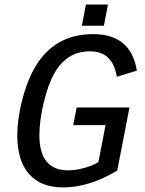

<svg xmlns="http://www.w3.org/2000/svg" viewBox="-20 -820 640 850"><path d="M258.8 9.8Q161.6 9.8 109.1 -49.1Q56.6 -107.9 56.6 -220.2Q56.6 -298.8 82.5 -392.8Q108.4 -486.8 150.9 -547.4Q193.4 -607.9 253.4 -638.4Q313.5 -668.9 392.1 -668.9Q560.1 -668.9 585.9 -507.3L497.1 -480Q479.5 -592.8 378.4 -592.8Q326.2 -592.8 287.4 -568.6Q248.5 -544.4 220.7 -495.6Q192.9 -446.8 173.6 -365.5Q154.3 -284.2 154.3 -222.2Q154.3 -65.9 281.2 -65.9Q314.5 -65.9 351.8 -76.2Q389.2 -86.4 415.5 -102.1L447.3 -266.1H304.2L319.3 -344.2H553.2L499 -64.9Q374.5 9.8 258.8 9.8ZM342.3 -706.1 360.4 -799.8H458L439.9 -706.1Z"/></svg>

Font: Liberation Mono
Style: Italic
Weight: 400
Italic angle: -12°
Monospace: yes
Designer: Steve Matteson
Foundry: Ascender Corporation
Version: Version 2.1.5